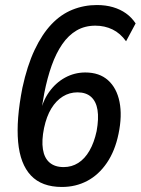

<svg xmlns="http://www.w3.org/2000/svg" viewBox="-20 -734 559 763"><path d="M226 9Q146 9 103 -36.5Q60 -82 52 -170Q44 -258 69 -385Q88 -473 117.5 -535.5Q147 -598 184.5 -637.5Q222 -677 268 -695.5Q314 -714 365 -714Q400 -714 429 -705.5Q458 -697 480.5 -681Q503 -665 519 -641L481 -570Q458 -602 427 -617Q396 -632 359 -632Q317 -632 284.5 -613Q252 -594 227.5 -558.5Q203 -523 185.5 -474Q168 -425 156 -364L141 -277H138Q148 -330 174.5 -367.5Q201 -405 238.5 -425.5Q276 -446 319 -446Q375 -446 409.5 -415Q444 -384 455 -329Q466 -274 451 -202Q437 -134 404.5 -86.5Q372 -39 326.5 -15Q281 9 226 9ZM233 -70Q265 -70 291 -86.5Q317 -103 335.5 -135Q354 -167 364 -213Q373 -263 367.5 -297Q362 -331 342 -349Q322 -367 288 -367Q256 -367 229.5 -350.5Q203 -334 184 -303Q165 -272 155 -225Q145 -176 150.5 -141Q156 -106 177 -88Q198 -70 233 -70Z"/></svg>

Font: Nunito Sans 10pt Condensed SemiBold
Style: Italic
Weight: 600
Width: 3
Italic angle: -9°
Designer: Vernon Adams
Foundry: Vernon Adams
Version: Version 3.101;gftools[0.9.27]